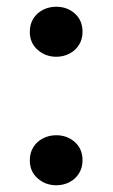

<svg xmlns="http://www.w3.org/2000/svg" viewBox="-20 -535 334 570"><path d="M147 -366.5Q115 -366.5 91.8 -387Q68.5 -407.5 68.5 -440.5Q68.5 -463 79 -479.8Q89.5 -496.5 107.5 -505.8Q125.5 -515 147 -515Q179.5 -515 202.2 -494.8Q225 -474.5 225 -440.5Q225 -418.5 214.5 -401.8Q204 -385 186.2 -375.8Q168.5 -366.5 147 -366.5ZM147 15Q115 15 91.8 -5.5Q68.5 -26 68.5 -59Q68.5 -81.5 79 -98.2Q89.5 -115 107.5 -124.2Q125.5 -133.5 147 -133.5Q179.5 -133.5 202.2 -113.2Q225 -93 225 -59Q225 -37 214.5 -20.2Q204 -3.5 186.2 5.8Q168.5 15 147 15Z"/></svg>

Font: Geologica EX
Style: Regular
Weight: 400
Designer: Sindre Bremnes, Frode Helland
Foundry: Monokrom Skriftforlag AS
Version: Version 1.010;gftools[0.9.28]